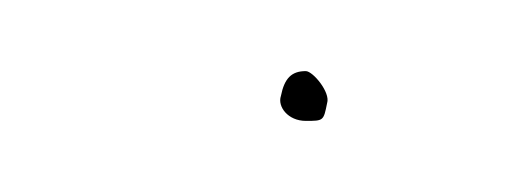

<svg xmlns="http://www.w3.org/2000/svg" viewBox="-20 -117 142 54"><path d="M59 -90C58 -87 61 -83 66 -83C71 -83 71 -83 72 -88C73 -91 68 -97 66 -97C62 -97 60 -95 59 -90Z"/></svg>

Font: Stray Cat
Style: HlCnObl
Weight: 100
Version: Version 1.0